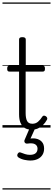

<svg xmlns="http://www.w3.org/2000/svg" viewBox="-20 -1030 428 1550"><path d="M236 17Q202 17 179.5 3Q157 -11 145.5 -38.5Q134 -66 134 -106V-452H57Q46 -452 42 -457.5Q38 -463 38 -475Q38 -488 42 -494Q46 -500 57 -500H134V-711Q134 -721 140.5 -725.5Q147 -730 160 -730Q174 -730 181 -725.5Q188 -721 188 -711V-500H324Q335 -500 339 -494Q343 -488 343 -475Q343 -463 339 -457.5Q335 -452 324 -452H187V-117Q187 -76 198.5 -53.5Q210 -31 242 -31Q267 -31 286 -46.5Q305 -62 322 -89Q328 -97 335.5 -96.5Q343 -96 351 -91Q359 -85 361 -77.5Q363 -70 359 -63Q345 -38 326.5 -20Q308 -2 285 7.5Q262 17 236 17ZM224 266Q207 266 180 261Q153 256 129 241Q121 235 119.5 227.5Q118 220 123 211Q128 203 134 200.5Q140 198 149 202Q164 208 182.5 214Q201 220 222 220Q252 220 267.5 207Q283 194 283 170Q283 147 264 135Q245 123 203 129Q194 130 189 128Q184 126 180 121Q176 114 176.5 108Q177 102 181 94L223 -4H268L218 107L202 94Q239 83 269.5 89Q300 95 318 115Q336 135 336 170Q336 199 322.5 220.5Q309 242 284 254Q259 266 224 266ZM0 490H388V500H0ZM0 -20H388V0H0ZM0 -505H388V-500H0ZM0 -1010H388V-1000H0Z"/></svg>

Font: Playwrite NG Modern Guides
Style: Regular
Weight: 400
Designer: Veronika Burian, José Scaglione
Foundry: TypeTogether
Version: Version 1.003